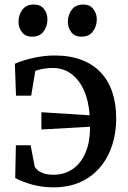

<svg xmlns="http://www.w3.org/2000/svg" viewBox="-20 -814 564 846"><path d="M215 11.5Q166 11.5 122.5 -0.5Q79 -12.5 47 -29.5L50 -174H115L132.5 -82Q134 -75 143.8 -66Q153.5 -57 171.5 -50.5Q189.5 -44 215.5 -44Q264 -44 300.2 -69Q336.5 -94 356.8 -141.2Q377 -188.5 376.5 -255.5L162.5 -243.5V-319.5L375 -306Q371 -368.5 350.2 -415.2Q329.5 -462 294.5 -488.2Q259.5 -514.5 212 -514.5Q191.5 -514.5 170.2 -510.8Q149 -507 135.5 -501.5L117.5 -392.5H50.5L45.5 -533Q83 -549.5 129.8 -559.5Q176.5 -569.5 221 -569.5Q288.5 -569.5 339 -550.2Q389.5 -531 423.8 -494.8Q458 -458.5 475 -407.2Q492 -356 492 -292Q492 -230.5 474.8 -175.8Q457.5 -121 422.5 -78.8Q387.5 -36.5 335.8 -12.5Q284 11.5 215 11.5ZM121 -652.5Q92.5 -652.5 77 -672Q61.5 -691.5 61.5 -718Q61.5 -748 78.5 -771Q95.5 -794 128.5 -794H129.5Q158.5 -794 173.8 -774.5Q189 -755 189 -728.5Q189 -699 172.2 -675.8Q155.5 -652.5 122 -652.5ZM338 -652.5Q309.5 -652.5 294.2 -672Q279 -691.5 279 -718Q279 -748 296 -771Q313 -794 346 -794H347Q376 -794 391.2 -774.5Q406.5 -755 406.5 -728.5Q406.5 -699 389.8 -675.8Q373 -652.5 339 -652.5Z"/></svg>

Font: Merriweather Medium
Style: Regular
Weight: 500
Version: Version 2.100